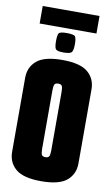

<svg xmlns="http://www.w3.org/2000/svg" viewBox="-98 -935 580 992"><g transform="rotate(10 192.0 -438.5)"><path d="M192 8Q98 8 58 -26Q18 -60 18 -116V-504Q18 -560 58 -594Q98 -628 192 -628Q286 -628 326 -594Q366 -560 366 -504V-116Q366 -60 326 -26Q286 8 192 8ZM192 -118Q207 -118 211.5 -127Q216 -136 216 -158V-464Q216 -487 211.5 -495.5Q207 -504 192 -504Q177 -504 172.5 -495.5Q168 -487 168 -465V-158Q168 -136 172.5 -127Q177 -118 192 -118ZM190 -667Q154 -667 148 -678.5Q142 -690 142 -718Q142 -749 148 -759Q154 -769 190 -769Q228 -769 234.5 -759Q241 -749 241 -718Q241 -690 234 -678.5Q227 -667 190 -667ZM43 -793V-885H341V-793Z"/></g></svg>

Font: Smooch Sans Black
Style: Regular
Weight: 900
Designer: Robert E. Leuschke
Foundry: Robert E. Leuschke
Version: Version 1.010; ttfautohint (v1.8.3)